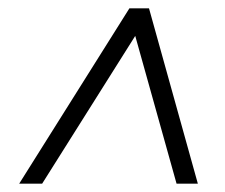

<svg xmlns="http://www.w3.org/2000/svg" viewBox="-20 -690 540 460"><path d="M26 -250 290 -670H337L454 -250H403L304 -604L81 -250Z"/></svg>

Font: Spectral SC
Style: Italic
Weight: 400
Italic angle: -10°
Designer: Jean-Baptiste Levee
Foundry: Production Type
Version: Version 2.001